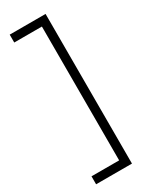

<svg xmlns="http://www.w3.org/2000/svg" viewBox="-224 -763 767 969"><g transform="rotate(-30 159.5 -278.0)"><path d="M24.9 111.8H186V-668H24.9V-713.9H233.9V158.2H24.9Z"/></g></svg>

Font: CAA NEO Sans Light
Style: Regular
Weight: 300
Version: Version 1.10